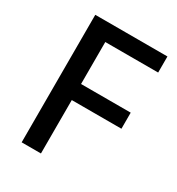

<svg xmlns="http://www.w3.org/2000/svg" viewBox="-171 -822 859 931"><g transform="rotate(30 258.0 -357.0)"><path d="M198 0H90V-714H494V-624H198V-389H476V-299H198Z"/></g></svg>

Font: Noto Sans Hebrew Thin Medium
Style: Regular
Weight: 500
Version: Version 3.001